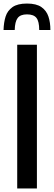

<svg xmlns="http://www.w3.org/2000/svg" viewBox="-28 -1062 304 1082"><path d="M69 0V-810H180V0ZM-8 -893Q-7 -935 3.5 -968.5Q14 -1002 42.5 -1022Q71 -1042 124 -1042Q177 -1042 205.5 -1022Q234 -1002 245 -968.5Q256 -935 256 -893H193Q193 -941 177.5 -961Q162 -981 124 -981Q87 -981 71.5 -960.5Q56 -940 55 -893Z"/></svg>

Font: Oswald
Style: Regular
Weight: 400
Designer: Vernon Adams
Foundry: Vernon Adams
Version: Version 4.103; ttfautohint (v1.8.3)